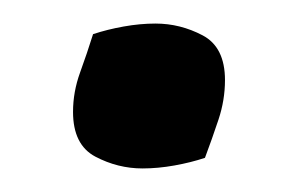

<svg xmlns="http://www.w3.org/2000/svg" viewBox="-20 -132 253 163"><path d="M154 2Q142 6 128 8.5Q114 11 101 11Q80 11 61 1Q42 -9 42 -37Q42 -54 48 -70.5Q54 -87 59 -103Q71 -107 85 -109.5Q99 -112 112 -112Q133 -112 152 -102Q171 -92 171 -64Q171 -47 165.5 -30.5Q160 -14 154 2Z"/></svg>

Font: Merienda Light
Style: Regular
Weight: 300
Designer: Eduardo Rodriguez Tunni
Foundry: Eduardo Rodriguez Tunni
Version: Version 2.001; ttfautohint (v1.8.4.7-5d5b)